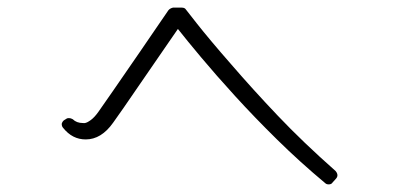

<svg xmlns="http://www.w3.org/2000/svg" viewBox="-20 -630 1040 504"><path d="M843 -146Q850 -146 853 -151L862 -161Q870 -170 861 -181Q775 -257 709 -326.5Q643 -396 587 -461Q558 -494 535 -521.5Q512 -549 497 -568Q486 -582 479 -591Q472 -600 468 -605Q465 -610 457 -610H434Q426 -608 422 -603Q414 -591 391.5 -558.5Q369 -526 346 -492Q303 -429 276 -390.5Q249 -352 238 -336Q228 -322 218.5 -315Q209 -308 203 -307Q202 -307 200.5 -307Q199 -307 198 -307Q181 -307 171 -317Q166 -320 161 -320Q156 -320 154 -318L149 -315Q144 -312 142 -305Q142 -298 146 -294Q170 -264 205 -264Q246 -264 277 -308Q287 -322 304.5 -347Q322 -372 343 -403Q364 -434 385 -464Q406 -494 422.5 -518.5Q439 -543 447 -554Q469 -526 507.5 -480Q546 -434 597 -378Q648 -322 708 -263Q768 -204 834 -149Q837 -146 843 -146Z"/></svg>

Font: Kokoro
Style: Regular
Weight: 400
Version: Version 1.00